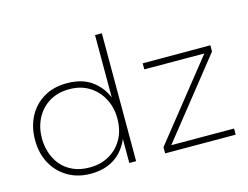

<svg xmlns="http://www.w3.org/2000/svg" viewBox="-101 -908 1391 1076"><g transform="rotate(-15 595.0 -370.0)"><path d="M302 2.5Q228 2.5 170.8 -31Q113.5 -64.5 81 -123.5Q48.5 -182.5 48.5 -260Q48.5 -336.5 79.8 -395.8Q111 -455 168 -488.8Q225 -522.5 301.5 -522.5Q387.5 -522.5 443 -484Q498.5 -445.5 525.5 -380.5V-742H565V0H525.5V-139Q507 -96 476.8 -64.2Q446.5 -32.5 403.2 -15Q360 2.5 302 2.5ZM307 -33Q369 -33 418.5 -60.8Q468 -88.5 496.8 -139.2Q525.5 -190 525.5 -259.5Q525.5 -321.5 498.8 -373Q472 -424.5 423 -455.5Q374 -486.5 307 -486.5Q239 -486.5 190 -456.2Q141 -426 114.5 -374.5Q88 -323 88 -259.5Q88 -217.5 100.8 -177Q113.5 -136.5 140.2 -104Q167 -71.5 208.5 -52.2Q250 -33 307 -33ZM1142.5 1 733.5 0V-36L1090.5 -484L742.5 -485V-520L1135 -519.5V-483.5L778.5 -35.5L1142.5 -34.5Z"/></g></svg>

Font: Argentum Novus ExtraLight
Style: Regular
Weight: 250
Designer: Julieta Ulanovsky (font) & Cristiano Sobral (main changes)
Foundry: Julieta Ulanovsky (font) & Cristiano Sobral (main changes)
Version: Version 3.00;November 27, 2020;FontCreator 13.0.0.2655 64-bi